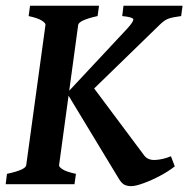

<svg xmlns="http://www.w3.org/2000/svg" viewBox="-23 -635 650 662"><path d="M606.4 -615.2 601.6 -579.6Q571.8 -575.7 557.6 -570.6Q543.5 -565.4 527.3 -549.3L285.2 -314H208L415.5 -536.1Q439.5 -562.5 436.3 -569.3Q433.1 -576.2 398.4 -579.6L402.8 -615.2ZM579.6 -61.5Q559.1 -44.9 529.3 -29.1Q499.5 -13.2 471.7 -3.2Q443.8 6.8 429.7 6.8Q416 6.8 406.2 2Q396.5 -2.9 387.7 -17.1L208 -314L285.2 -352.1L474.1 -99.1Q486.8 -82 512.9 -83.5Q539.1 -85 566.4 -96.2ZM318.4 -615.2 313.5 -579.6Q249.5 -565.4 246.6 -549.3L180.7 -65.4Q179.7 -59.6 193.1 -51Q206.5 -42.5 238.8 -35.6L233.9 0H-3.4L1 -35.6Q65.4 -49.3 67.4 -65.4L133.8 -549.3Q134.8 -555.2 121.1 -564Q107.4 -572.8 75.7 -579.6L80.6 -615.2Z"/></svg>

Font: Gentium Plus
Style: Bold Italic
Weight: 700
Italic angle: -8°
Designer: Victor Gaultney, Annie Olsen, Iska Routamaa, Becca Hirsbrunner
Foundry: SIL International
Version: Version 6.101